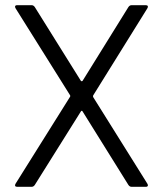

<svg xmlns="http://www.w3.org/2000/svg" viewBox="-20 -720 629 740"><path d="M40 -12 250 -347Q252 -350 250 -353L40 -688Q38 -692 38 -694Q38 -700 46 -700H102Q109 -700 114 -693L292 -408Q293 -407 295 -407Q297 -407 298 -408L475 -693Q480 -700 487 -700H542Q548 -700 549.5 -696.5Q551 -693 548 -688L339 -352Q338 -349 339 -346L548 -12Q550 -8 550 -6Q550 0 542 0H487Q480 0 475 -7L298 -291Q297 -293 295 -293Q293 -293 292 -291L114 -7Q109 0 102 0H46Q40 0 38.5 -3.5Q37 -7 40 -12Z"/></svg>

Font: Barlow
Style: Regular
Weight: 400
Designer: Jeremy Tribby
Foundry: Tribby Type
Version: Version 1.408;December 10, 2018;FontCreator 11.5.0.2430 64-b